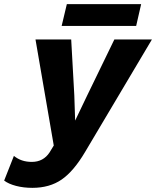

<svg xmlns="http://www.w3.org/2000/svg" viewBox="-112 -690 752 925"><path d="M44 215Q1 215 -35 205.5Q-71 196 -92 180L-45 61Q-10 90 41 90Q97 90 127 44L147 11L59 -500H231L246 -231L250 -109L307 -228L439 -500H620L298 42Q243 135 185 175Q127 215 44 215ZM568 -670 544 -565H185L210 -670Z"/></svg>

Font: Work Sans
Style: Bold Italic
Weight: 700
Italic angle: -13°
Designer: Wei Huang
Foundry: Wei Huang
Version: Version 2.010; ttfautohint (v1.8.3)